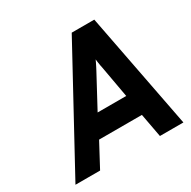

<svg xmlns="http://www.w3.org/2000/svg" viewBox="-156 -853 1002 1006"><g transform="rotate(-30 345.0 -350.0)"><path d="M21 0 402.5 -700H539L674 0H532L505.5 -143H246.5L170 0ZM311 -270H484L450 -460Q448.5 -466 446.5 -477.2Q444.5 -488.5 443 -499.5Q441.5 -510.5 441 -516Q438.5 -510 433.5 -499.8Q428.5 -489.5 423.2 -479.2Q418 -469 414.5 -462.5Z"/></g></svg>

Font: Overpass ExtraBold
Style: Italic
Weight: 800
Italic angle: -10°
Designer: Delve Withrington, Dave Bailey, Thomas Jockin
Foundry: Delve Fonts LLC
Version: Version 4.000